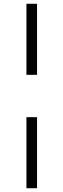

<svg xmlns="http://www.w3.org/2000/svg" viewBox="-20 -867 336 1016"><path d="M120 -847H176V-471H120ZM120 -247H176V129H120Z"/></svg>

Font: Biryani UltraLight
Style: Regular
Weight: 250
Designer: Dan Reynolds and Mathieu Réguer
Foundry: Dan Reynolds and Mathieu Réguer
Version: Version 1.003; ttfautohint (v1.1) -l 5 -r 5 -G 72 -x 0 -D la